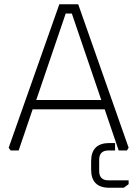

<svg xmlns="http://www.w3.org/2000/svg" viewBox="-20 -710 648 906"><path d="M21 -13 260 -690H349L587 -13L579 0H540L474 -194H134L68 0H30ZM151 -238H458L319 -646H290ZM410 51Q410 -35 496 -35H523V0H492Q448 0 448 44V97Q448 141 492 141H587V159L564 176H496Q410 176 410 90Z"/></svg>

Font: Oxanium ExtraLight
Style: Regular
Weight: 200
Designer: Severin Meyer
Version: Version 2.000